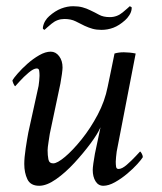

<svg xmlns="http://www.w3.org/2000/svg" viewBox="-20 -591 519 617"><path d="M215 -571Q232 -571 245 -567.5Q258 -564 270 -558Q285 -551 298.5 -543.5Q312 -536 333 -536Q356 -536 374 -551Q392 -566 397 -571Q397 -571 397 -571Q400 -570 402 -568.5Q404 -567 403 -562Q402 -552 395.5 -542Q389 -532 382 -526Q363 -509 344.5 -502Q326 -495 306 -495Q290 -495 277.5 -498.5Q265 -502 252 -508Q238 -515 223 -522.5Q208 -530 187 -530Q164 -530 146 -515Q128 -500 123 -495Q121 -496 119 -497.5Q117 -499 118 -504Q120 -515 125.5 -524Q131 -533 138 -539Q157 -556 176.5 -563.5Q196 -571 215 -571ZM285 -97Q290 -122 294 -139.5Q298 -157 303 -182Q294 -161 271 -130Q248 -99 219 -67.5Q190 -36 160 -15Q130 6 106 6Q78 6 68 -15Q58 -36 58 -64Q58 -84 62.5 -114Q67 -144 71 -165L104 -315Q105 -320 106 -331.5Q107 -343 107 -347Q107 -348 107 -349Q107 -356 106 -363.5Q105 -371 98 -371Q88 -371 72 -357.5Q56 -344 43.5 -330Q31 -316 29 -314Q27 -314 23.5 -321.5Q20 -329 20 -333Q24 -340 37 -355Q50 -370 68 -386Q86 -402 106 -413.5Q126 -425 143 -425Q159 -425 170 -410.5Q181 -396 181 -374Q181 -368 179 -353Q177 -338 174 -322L140 -161Q139 -154 136 -135Q133 -116 133 -108Q133 -92 135.5 -79Q138 -66 151 -66Q164 -66 189 -87Q214 -108 242.5 -143.5Q271 -179 294 -222.5Q317 -266 326 -312Q332 -342 337 -365Q342 -388 348 -419Q361 -423 378 -423Q386 -423 396.5 -422Q407 -421 416 -419L355 -104Q354 -97 353 -86.5Q352 -76 352 -72Q352 -71 352 -70Q352 -63 353 -55.5Q354 -48 361 -48Q372 -48 387.5 -61.5Q403 -75 416 -89Q429 -103 430 -104Q432 -104 435.5 -97.5Q439 -91 439 -86Q435 -79 421.5 -64Q408 -49 389 -33Q370 -17 349.5 -5.5Q329 6 312 6Q296 6 287 -8.5Q278 -23 278 -45Q278 -51 280 -66Q282 -81 285 -97Z"/></svg>

Font: Amiri
Style: Italic
Weight: 400
Italic angle: 10°
Designer: Khaled Hosny
Version: Version 0.113